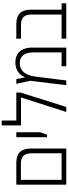

<svg xmlns="http://www.w3.org/2000/svg" viewBox="710 -1510 800 2260"><g transform="rotate(-90 1110.0 -380.0)"><path d="M66 0V-588H324Q408 -588 450 -546Q492 -504 492 -414V0ZM123 -55H436V-404Q436 -476 405 -505Q374 -534 317 -534H123Z M625 -227V-588H683V-306L654 -227Z M821 -588H1151V-540L981 0H922L1093 -533H764V-760H821Z M1504 -599Q1563 -599 1602 -574.5Q1641 -550 1660.5 -505.5Q1680 -461 1680 -399V0H1460V-55H1623V-390Q1623 -465 1591.5 -506Q1560 -547 1498 -547Q1449 -547 1415.5 -523Q1382 -499 1363.5 -457.5Q1345 -416 1338 -363L1293 0H1237L1289 -425L1253 -588H1309L1329 -488H1332Q1343 -515 1359.5 -535.5Q1376 -556 1397.5 -570Q1419 -584 1446 -591.5Q1473 -599 1504 -599Z M2069 0V-403Q2069 -477 2038 -505Q2007 -533 1950 -533H1785V-588H1958Q2041 -588 2083.5 -546.5Q2126 -505 2126 -414V0ZM1785 0V-55H2201V0Z"/></g></svg>

Font: Noto Sans Hebrew SemiCondensed Light
Style: Regular
Weight: 300
Width: 4
Designer: Monotype Design Team
Foundry: Monotype Imaging Inc.
Version: Version 2.003